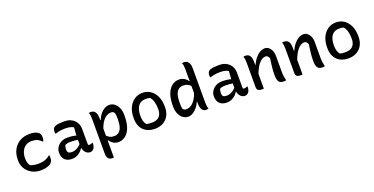

<svg xmlns="http://www.w3.org/2000/svg" viewBox="-26 -1677 5453 2797"><g transform="rotate(-20 2700.0 -278.5)"><path d="M350 -545Q385 -545 412.5 -540Q440 -535 460.5 -525.5Q481 -516 494 -503Q506 -491 511 -475.5Q516 -460 516 -435Q516 -416 513.5 -402Q511 -388 505 -373H499Q463 -408 429.5 -422.5Q396 -437 342 -437Q290 -437 251.5 -411Q213 -385 192 -339.5Q171 -294 171 -235V-223Q171 -194 178.5 -166.5Q186 -139 203 -115Q232 -103 262 -97.5Q292 -92 327 -92Q368 -92 400.5 -99Q433 -106 460.5 -120Q488 -134 512 -155H518Q520 -147 520.5 -139Q521 -131 521 -118Q521 -93 515 -73Q509 -53 493 -37Q479 -23 455.5 -12.5Q432 -2 400.5 4.5Q369 11 327 11Q273 11 225 -7Q177 -25 141 -58Q105 -91 84.5 -136Q64 -181 64 -233V-246Q64 -339 101 -406Q138 -473 202.5 -509Q267 -545 350 -545Z M1099 -353Q1099 -328 1099 -303Q1099 -278 1099 -253Q1099 -228 1099 -202.5Q1099 -177 1099 -152Q1099 -138 1099.5 -126.5Q1100 -115 1101 -103Q1106 -100 1112 -98.5Q1118 -97 1123 -97Q1135 -97 1146 -100.5Q1157 -104 1166 -111H1172Q1173 -106 1173.5 -102.5Q1174 -99 1174 -94Q1174 -71 1166.5 -49.5Q1159 -28 1147 -15Q1134 -3 1121.5 2.5Q1109 8 1095 8Q1071 8 1050.5 -3.5Q1030 -15 1016.5 -34.5Q1003 -54 995 -79Q987 -104 987 -130Q987 -158 987 -187.5Q987 -217 987 -240Q987 -274 988.5 -302Q990 -330 992 -357Q994 -384 996 -412Q979 -423 960 -429.5Q941 -436 918.5 -439Q896 -442 868 -442Q838 -442 812 -439Q786 -436 762.5 -431Q739 -426 716 -418H710Q709 -425 707.5 -434Q706 -443 706 -453Q706 -470 711 -486Q716 -502 727 -512Q737 -523 759 -530Q781 -537 814 -540.5Q847 -544 891 -544Q942 -544 980.5 -528.5Q1019 -513 1045.5 -486Q1072 -459 1085.5 -425Q1099 -391 1099 -353ZM776 -146Q776 -113 792 -99Q808 -85 847 -85Q872 -85 898 -94Q924 -103 951 -123Q978 -143 1003 -175L1008 -96H988Q974 -69 948.5 -45Q923 -21 889.5 -5.5Q856 10 816 10Q768 10 734 -7Q700 -24 682 -57.5Q664 -91 664 -141V-147Q664 -178 678 -206Q692 -234 716.5 -257Q741 -280 774.5 -293Q808 -306 847 -306Q888 -306 923.5 -301.5Q959 -297 985 -289.5Q1011 -282 1021 -273Q1027 -268 1031 -260.5Q1035 -253 1037 -241.5Q1039 -230 1039 -214Q1011 -221 983 -224.5Q955 -228 927.5 -230Q900 -232 874 -232Q845 -232 824 -227.5Q803 -223 787 -213Q782 -199 779 -183.5Q776 -168 776 -149Z M1269 -536Q1275 -537 1280 -538Q1285 -539 1290.5 -539.5Q1296 -540 1301 -540Q1326 -540 1346 -528Q1366 -516 1378.5 -487Q1391 -458 1391 -409Q1391 -330 1391 -254.5Q1391 -179 1391 -104Q1391 -29 1391 46Q1391 121 1391 198Q1385 199 1380.5 199.5Q1376 200 1372.5 200Q1369 200 1363 200Q1335 200 1317.5 186.5Q1300 173 1292.5 150.5Q1285 128 1285 101Q1285 26 1285 -41Q1285 -108 1285 -172.5Q1285 -237 1285 -303Q1285 -369 1285 -442Q1285 -471 1281.5 -494Q1278 -517 1269 -536ZM1588 -545Q1632 -545 1667.5 -518Q1703 -491 1724 -444.5Q1745 -398 1745 -338V-318Q1745 -232 1728 -169Q1711 -106 1681 -66.5Q1651 -27 1612.5 -8Q1574 11 1531 11Q1501 11 1475 0Q1449 -11 1429.5 -29Q1410 -47 1398 -66H1378V-153Q1406 -123 1434 -107.5Q1462 -92 1503 -92Q1548 -92 1577.5 -116.5Q1607 -141 1621.5 -188.5Q1636 -236 1636 -306V-316Q1636 -345 1634 -366.5Q1632 -388 1626 -405Q1617 -420 1605.5 -426.5Q1594 -433 1577 -433Q1539 -433 1504.5 -413.5Q1470 -394 1439.5 -349.5Q1409 -305 1382 -229V-380H1398Q1416 -429 1445.5 -466Q1475 -503 1512 -524Q1549 -545 1588 -545Z M2102 -545Q2151 -545 2194.5 -525.5Q2238 -506 2271 -467.5Q2304 -429 2323 -374Q2342 -319 2342 -246V-235Q2342 -160 2311.5 -104.5Q2281 -49 2226 -19Q2171 11 2097 11Q2046 11 2002.5 -4.5Q1959 -20 1926.5 -50.5Q1894 -81 1876 -127.5Q1858 -174 1858 -235V-246Q1858 -337 1889.5 -404Q1921 -471 1976 -508Q2031 -545 2102 -545ZM2114 -444Q2063 -444 2029 -419.5Q1995 -395 1978 -349Q1961 -303 1961 -239V-233Q1961 -195 1970 -160Q1979 -125 2002 -98Q2022 -93 2040.5 -91Q2059 -89 2083 -89Q2137 -89 2171 -106.5Q2205 -124 2222 -158.5Q2239 -193 2239 -241V-248Q2239 -308 2226 -355.5Q2213 -403 2184 -436Q2170 -441 2153 -442.5Q2136 -444 2114 -444Z M2669 -545Q2699 -545 2724.5 -535Q2750 -525 2770.5 -508Q2791 -491 2803 -471H2822V-381Q2794 -414 2765.5 -428Q2737 -442 2697 -442Q2652 -442 2622.5 -418Q2593 -394 2578.5 -346Q2564 -298 2564 -228V-218Q2564 -190 2565.5 -168Q2567 -146 2572 -126Q2582 -113 2594 -107Q2606 -101 2621 -101Q2661 -101 2695.5 -120.5Q2730 -140 2761 -185Q2792 -230 2818 -305V-150H2803Q2784 -105 2754 -68.5Q2724 -32 2687.5 -10.5Q2651 11 2612 11Q2580 11 2551 -4.5Q2522 -20 2501 -48Q2480 -76 2467.5 -113.5Q2455 -151 2455 -196V-215Q2455 -302 2472 -364.5Q2489 -427 2519 -467Q2549 -507 2587.5 -526Q2626 -545 2669 -545ZM2825 -757Q2849 -757 2869.5 -745Q2890 -733 2902.5 -704.5Q2915 -676 2915 -625Q2915 -559 2915 -493.5Q2915 -428 2915 -363.5Q2915 -299 2915 -234.5Q2915 -170 2915 -105Q2915 -73 2918 -49.5Q2921 -26 2930 0Q2925 1 2920 2Q2915 3 2910.5 4Q2906 5 2901.5 5.5Q2897 6 2892 6Q2863 6 2845 -10.5Q2827 -27 2818 -55.5Q2809 -84 2809 -117Q2809 -192 2809 -259Q2809 -326 2809 -390.5Q2809 -455 2809 -520.5Q2809 -586 2809 -658Q2809 -688 2805.5 -710.5Q2802 -733 2793 -752Q2797 -753 2801 -754Q2805 -755 2809 -755.5Q2813 -756 2817 -756.5Q2821 -757 2825 -757Z M3499 -353Q3499 -328 3499 -303Q3499 -278 3499 -253Q3499 -228 3499 -202.5Q3499 -177 3499 -152Q3499 -138 3499.5 -126.5Q3500 -115 3501 -103Q3506 -100 3512 -98.5Q3518 -97 3523 -97Q3535 -97 3546 -100.5Q3557 -104 3566 -111H3572Q3573 -106 3573.5 -102.5Q3574 -99 3574 -94Q3574 -71 3566.5 -49.5Q3559 -28 3547 -15Q3534 -3 3521.5 2.5Q3509 8 3495 8Q3471 8 3450.5 -3.5Q3430 -15 3416.5 -34.5Q3403 -54 3395 -79Q3387 -104 3387 -130Q3387 -158 3387 -187.5Q3387 -217 3387 -240Q3387 -274 3388.5 -302Q3390 -330 3392 -357Q3394 -384 3396 -412Q3379 -423 3360 -429.5Q3341 -436 3318.5 -439Q3296 -442 3268 -442Q3238 -442 3212 -439Q3186 -436 3162.5 -431Q3139 -426 3116 -418H3110Q3109 -425 3107.5 -434Q3106 -443 3106 -453Q3106 -470 3111 -486Q3116 -502 3127 -512Q3137 -523 3159 -530Q3181 -537 3214 -540.5Q3247 -544 3291 -544Q3342 -544 3380.5 -528.5Q3419 -513 3445.5 -486Q3472 -459 3485.5 -425Q3499 -391 3499 -353ZM3176 -146Q3176 -113 3192 -99Q3208 -85 3247 -85Q3272 -85 3298 -94Q3324 -103 3351 -123Q3378 -143 3403 -175L3408 -96H3388Q3374 -69 3348.5 -45Q3323 -21 3289.5 -5.5Q3256 10 3216 10Q3168 10 3134 -7Q3100 -24 3082 -57.5Q3064 -91 3064 -141V-147Q3064 -178 3078 -206Q3092 -234 3116.5 -257Q3141 -280 3174.5 -293Q3208 -306 3247 -306Q3288 -306 3323.5 -301.5Q3359 -297 3385 -289.5Q3411 -282 3421 -273Q3427 -268 3431 -260.5Q3435 -253 3437 -241.5Q3439 -230 3439 -214Q3411 -221 3383 -224.5Q3355 -228 3327.5 -230Q3300 -232 3274 -232Q3245 -232 3224 -227.5Q3203 -223 3187 -213Q3182 -199 3179 -183.5Q3176 -168 3176 -149Z M4134 0Q4124 2 4115 3Q4106 4 4095 4Q4066 4 4044.5 -7Q4023 -18 4011.5 -47.5Q4000 -77 4000 -129Q4000 -171 4003 -209.5Q4006 -248 4011.5 -289.5Q4017 -331 4024 -381Q4015 -405 4001.5 -417.5Q3988 -430 3968 -430Q3941 -430 3914 -414Q3887 -398 3861.5 -366.5Q3836 -335 3813 -287.5Q3790 -240 3771 -176L3769 -365H3793Q3815 -417 3847.5 -457.5Q3880 -498 3919.5 -521.5Q3959 -545 4000 -545Q4026 -545 4047 -532Q4068 -519 4083.5 -496.5Q4099 -474 4107.5 -446Q4116 -418 4116 -390Q4116 -349 4116 -308Q4116 -267 4116 -226Q4116 -185 4116 -144Q4116 -101 4120 -70Q4124 -39 4134 0ZM3787 2Q3782 3 3777 3.5Q3772 4 3767.5 4Q3763 4 3758 4Q3737 4 3722 0Q3707 -4 3698 -12.5Q3689 -21 3685 -32Q3681 -43 3681 -58Q3681 -109 3681 -158Q3681 -207 3681 -254.5Q3681 -302 3681 -348.5Q3681 -395 3681 -441Q3681 -471 3677.5 -493.5Q3674 -516 3665 -535Q3671 -537 3676 -537.5Q3681 -538 3686.5 -539Q3692 -540 3697 -540Q3724 -540 3744.5 -527.5Q3765 -515 3776 -486.5Q3787 -458 3787 -408Q3787 -339 3787 -268.5Q3787 -198 3787 -129.5Q3787 -61 3787 2Z M4734 0Q4724 2 4715 3Q4706 4 4695 4Q4666 4 4644.5 -7Q4623 -18 4611.5 -47.5Q4600 -77 4600 -129Q4600 -171 4603 -209.5Q4606 -248 4611.5 -289.5Q4617 -331 4624 -381Q4615 -405 4601.5 -417.5Q4588 -430 4568 -430Q4541 -430 4514 -414Q4487 -398 4461.5 -366.5Q4436 -335 4413 -287.5Q4390 -240 4371 -176L4369 -365H4393Q4415 -417 4447.5 -457.5Q4480 -498 4519.5 -521.5Q4559 -545 4600 -545Q4626 -545 4647 -532Q4668 -519 4683.5 -496.5Q4699 -474 4707.5 -446Q4716 -418 4716 -390Q4716 -349 4716 -308Q4716 -267 4716 -226Q4716 -185 4716 -144Q4716 -101 4720 -70Q4724 -39 4734 0ZM4387 2Q4382 3 4377 3.5Q4372 4 4367.5 4Q4363 4 4358 4Q4337 4 4322 0Q4307 -4 4298 -12.5Q4289 -21 4285 -32Q4281 -43 4281 -58Q4281 -109 4281 -158Q4281 -207 4281 -254.5Q4281 -302 4281 -348.5Q4281 -395 4281 -441Q4281 -471 4277.5 -493.5Q4274 -516 4265 -535Q4271 -537 4276 -537.5Q4281 -538 4286.5 -539Q4292 -540 4297 -540Q4324 -540 4344.5 -527.5Q4365 -515 4376 -486.5Q4387 -458 4387 -408Q4387 -339 4387 -268.5Q4387 -198 4387 -129.5Q4387 -61 4387 2Z M5102 -545Q5151 -545 5194.5 -525.5Q5238 -506 5271 -467.5Q5304 -429 5323 -374Q5342 -319 5342 -246V-235Q5342 -160 5311.5 -104.5Q5281 -49 5226 -19Q5171 11 5097 11Q5046 11 5002.5 -4.5Q4959 -20 4926.5 -50.5Q4894 -81 4876 -127.5Q4858 -174 4858 -235V-246Q4858 -337 4889.5 -404Q4921 -471 4976 -508Q5031 -545 5102 -545ZM5114 -444Q5063 -444 5029 -419.5Q4995 -395 4978 -349Q4961 -303 4961 -239V-233Q4961 -195 4970 -160Q4979 -125 5002 -98Q5022 -93 5040.5 -91Q5059 -89 5083 -89Q5137 -89 5171 -106.5Q5205 -124 5222 -158.5Q5239 -193 5239 -241V-248Q5239 -308 5226 -355.5Q5213 -403 5184 -436Q5170 -441 5153 -442.5Q5136 -444 5114 -444Z"/></g></svg>

Font: Recursive Monospace Casual Medium
Style: Regular
Weight: 500
Version: Version 1.047